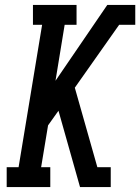

<svg xmlns="http://www.w3.org/2000/svg" viewBox="-20 -755 566 775"><path d="M7 0V-80H55L150 -655H113V-735H289V-655H241L204 -429L413 -735H526V-655H461L282 -401L373 -80H427V0H303L216 -308L174 -249L146 -80H183V0Z"/></svg>

Font: Iosevka Slab Medium
Style: Italic
Weight: 500
Italic angle: -9°
Monospace: yes
Designer: Belleve Invis
Foundry: Belleve Invis
Version: Version 11.1.0; ttfautohint (v1.8.3)